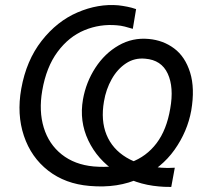

<svg xmlns="http://www.w3.org/2000/svg" viewBox="-20 -729 813 759"><path d="M64 -378Q84 -490 144.5 -567.5Q205 -645 286.5 -680Q368 -715 448 -708Q465 -706 483 -702.5Q501 -699 518 -693L505 -615Q489 -620 473 -624Q457 -628 442 -629Q375 -635 313.5 -609.5Q252 -584 207.5 -524Q163 -464 147 -371Q133 -290 153 -224.5Q173 -159 224 -118.5Q275 -78 350 -71Q434 -64 496.5 -87Q559 -110 599 -163Q639 -216 653 -300Q668 -384 643 -438Q618 -492 554 -497Q512 -501 478 -478.5Q444 -456 421.5 -416Q399 -376 391 -328Q378 -253 401 -196.5Q424 -140 479.5 -106.5Q535 -73 618 -66Q629 -65 643 -65Q657 -65 671 -66L657 10Q625 10 608 8Q514 0 439.5 -49Q365 -98 329 -174Q293 -250 308 -336Q320 -404 357 -461Q394 -518 449 -549.5Q504 -581 568 -575Q625 -570 668.5 -537.5Q712 -505 731.5 -442.5Q751 -380 736 -292Q721 -209 670 -137Q619 -65 533 -24.5Q447 16 334 6Q238 -2 170.5 -54.5Q103 -107 74.5 -192Q46 -277 64 -378Z"/></svg>

Font: Fixel Italic Variable 20240409 Display Thin
Style: Italic
Weight: 100
Italic angle: -10°
Designer: AlfaBravo + MacPaw
Foundry: Kyrylo Tkachov, Marchela Mozhyna, Serhii Makarenko, Maria Weinstein, Zakhar Kryvoshyya
Version: Version 1.211;Glyphs 3.2 (3225)